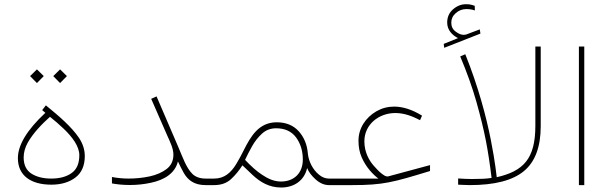

<svg xmlns="http://www.w3.org/2000/svg" viewBox="-20 -859 2820 891"><path d="M190.4 -335.4C105.5 -256.3 63 -186 63 -125C63 -44.4 123 -2 218.3 -2C263.7 -2 301.3 -13.2 330.1 -35.2C358.9 -57.1 373.5 -90.3 373.5 -134.8C373.5 -163.6 364.7 -191.4 347.2 -218.3C311.5 -271.5 252 -321.8 192.9 -370.1L175.8 -348.1ZM348.1 -138.7C348.1 -100.1 335.9 -72.3 312 -55.7C288.1 -38.6 256.3 -30.3 217.8 -30.3C180.2 -30.3 149.9 -38.1 126 -53.2C102.1 -68.4 89.8 -93.8 89.8 -128.4C89.8 -151.4 96.2 -174.3 108.9 -197.3C134.3 -242.2 175.3 -284.2 211.9 -316.9C232.9 -300.3 253.9 -282.2 274.9 -262.2C316.9 -222.2 348.1 -179.2 348.1 -138.7ZM227.1 -505.9 258.8 -473.6 290.5 -505.9 258.8 -537.1ZM119.6 -505.9 151.4 -473.6 183.1 -505.9 151.4 -537.1Z M784.7 -141.1C784.7 -113.3 774.4 -91.3 753.9 -75.2C732.9 -59.1 706.5 -47.4 674.8 -40.5C643.1 -33.7 609.9 -30.3 576.2 -30.3C551.3 -30.3 525.9 -32.7 499.5 -37.6V-7.8C523.4 -3.4 550.3 -0.5 583.5 -0.5C616.2 -0.5 647.9 -3.9 679.7 -10.7C742.7 -23.9 792.5 -54.7 805.7 -109.9C814 -91.8 823.2 -74.2 832.5 -57.1C851.6 -23.4 880.9 0 934.1 0H963.4V-30.3H934.1C908.2 -30.3 887.7 -37.6 873 -51.8C843.8 -80.6 828.1 -128.9 806.2 -179.7L706.5 -411.6L681.6 -400.4L755.9 -230.5C770 -199.2 784.7 -169.9 784.7 -141.1Z M974.1 0C1005.9 0 1032.2 -9.3 1052.2 -27.8C1072.3 -46.4 1089.8 -67.9 1105 -91.8C1119.6 -77.6 1135.7 -62.5 1152.8 -46.4C1187 -14.6 1228.5 11.2 1284.7 11.2C1344.7 11.2 1392.1 -21 1405.3 -79.1C1412.6 -60.5 1426.3 -43 1445.3 -25.9C1464.4 -8.8 1484.9 0 1506.8 0H1536.6V-30.3H1506.8C1490.2 -30.3 1474.6 -36.1 1460.4 -48.3C1431.2 -71.8 1412.1 -110.8 1408.7 -146C1405.3 -188.5 1390.6 -223.1 1365.7 -250.5C1340.8 -277.8 1306.6 -291.5 1264.2 -291.5C1181.6 -291.5 1144 -227.5 1110.8 -161.1C1099.6 -138.7 1088.4 -117.7 1076.2 -97.7C1052.2 -58.1 1021.5 -30.3 974.1 -30.3H943.8V0ZM1261.2 -263.7C1301.8 -263.7 1333 -249.5 1354 -221.2C1375 -192.4 1385.3 -158.2 1385.3 -118.7C1385.3 -55.7 1344.7 -16.6 1283.7 -16.6C1253.9 -16.6 1225.1 -28.3 1196.3 -47.9C1169.4 -65.4 1143.1 -89.8 1117.2 -117.2C1126 -136.2 1136.7 -156.7 1149.4 -179.7C1162.1 -202.6 1177.7 -222.2 1195.8 -238.8C1213.9 -255.4 1235.8 -263.7 1261.2 -263.7Z M1517.1 -30.3V0H1614.3C1758.8 0 1803.2 -12.7 1975.6 -65.4V-92.8L1781.7 -40.5C1770.5 -38.1 1757.8 -46.9 1739.7 -63C1734.4 -67.9 1726.6 -76.7 1715.3 -88.9C1693.4 -113.3 1670.9 -152.3 1670.9 -203.1C1670.9 -282.2 1738.8 -334.5 1814.5 -334.5C1857.9 -334.5 1896.5 -318.4 1929.2 -301.3L1938.5 -322.3C1891.1 -351.6 1847.7 -364.3 1809.1 -364.3C1779.3 -364.3 1752 -356.9 1727.1 -342.8C1676.3 -313.5 1643.6 -263.2 1643.6 -206.5C1643.6 -177.2 1648.4 -151.4 1658.7 -128.4C1678.7 -82.5 1710.4 -49.8 1735.8 -30.3Z M2160.2 0C2274.9 0 2358.9 -21.5 2411.1 -64.9C2463.4 -107.9 2489.3 -177.7 2489.3 -273.9V-643.1H2464.4V-275.4C2464.4 -121.1 2408.2 -64.9 2285.2 -36.6L2279.3 -83C2275.4 -113.8 2268.1 -156.2 2257.8 -209.5C2236.8 -316.4 2199.7 -457 2139.2 -607.4L2115.7 -597.2C2146.5 -523.9 2171.9 -453.6 2190.9 -386.2C2210 -318.4 2224.6 -258.3 2234.9 -205.6C2245.1 -152.3 2253.9 -95.2 2261.2 -33.2C2247.1 -31.2 2233.4 -29.8 2221.2 -29.3C2208.5 -28.8 2191.4 -28.3 2169.9 -28.3C2148.9 -28.3 2130.9 -29.3 2106 -30.8V-2C2125 -1.5 2142.6 0 2160.2 0ZM2039.1 -655.3 2041.5 -637.2 2209.5 -703.1 2206.5 -722.7 2150.9 -701.7C2146 -699.2 2141.6 -698.2 2137.2 -697.8C2135.7 -697.3 2133.8 -697.3 2131.8 -697.3C2120.6 -697.3 2107.9 -702.1 2094.7 -712.4C2081.1 -722.2 2074.2 -735.8 2074.2 -753.9C2074.2 -771 2081.1 -786.1 2095.2 -798.3C2109.4 -810.5 2125.5 -816.9 2144 -816.9C2158.2 -816.9 2171.4 -814.9 2183.6 -810.5L2183.1 -832C2166 -837.9 2159.2 -839.4 2142.1 -839.4C2120.6 -839.4 2100.6 -831.5 2082.5 -815.9C2064.5 -800.3 2055.2 -779.8 2055.2 -754.4C2055.2 -718.8 2079.6 -695.3 2105.5 -682.1Z M2666.5 -643.1V0H2691.4V-643.1Z"/></svg>

Font: Vazirmatn Thin
Style: Regular
Weight: 100
Designer: Saber Rastikerdar
Foundry: Saber Rastikerdar
Version: Version 33.003